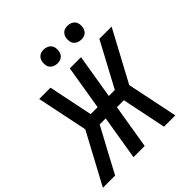

<svg xmlns="http://www.w3.org/2000/svg" viewBox="-250 -1130 1309 1309"><g transform="rotate(-45 404.5 -476.0)"><path d="M-5 0 192 -367 116 -735H225L291 -414H358L411 -735H519L466 -414H524Q567 -494 610 -574.5Q653 -655 696 -735H814L617 -368L693 0H584L518 -321H451L398 0H290L343 -321H285L188 -141L113 0ZM606 -818Q590 -818 575.5 -824Q561 -830 551.5 -841.5Q542 -853 540 -869Q538 -885 540 -901Q542 -912 548 -922.5Q554 -933 563 -940Q572 -947 583.5 -949.5Q595 -952 606 -952Q622 -952 636.5 -946Q651 -940 660 -928.5Q669 -917 671.5 -901Q674 -885 671 -869Q669 -858 663.5 -847.5Q658 -837 648.5 -830Q639 -823 628 -820.5Q617 -818 606 -818ZM376 -818Q360 -818 345.5 -824Q331 -830 321.5 -841.5Q312 -853 310 -869Q308 -885 310 -901Q312 -912 318 -922.5Q324 -933 333 -940Q342 -947 353.5 -949.5Q365 -952 376 -952Q392 -952 406.5 -946Q421 -940 430 -928.5Q439 -917 441.5 -901Q444 -885 441 -869Q439 -858 433.5 -847.5Q428 -837 418.5 -830Q409 -823 398 -820.5Q387 -818 376 -818Z"/></g></svg>

Font: Iosevka Aile Semibold Oblique
Style: Regular
Weight: 600
Italic angle: -9°
Designer: Belleve Invis
Foundry: Belleve Invis
Version: Version 31.1.0; ttfautohint (v1.8.4)